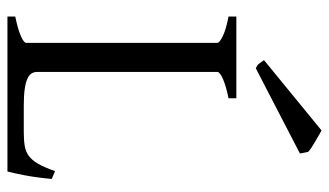

<svg xmlns="http://www.w3.org/2000/svg" viewBox="-204 -680 884 516"><g transform="rotate(90 238.0 -422.0)"><path d="M460.9 -119.1Q457 -76.7 450.9 -45.4Q444.8 -14.2 440.9 0H24.4V-21Q57.6 -27.8 76.4 -35.9Q95.2 -43.9 95.2 -50.8V-564Q95.2 -569.8 77.4 -578.6Q59.6 -587.4 24.4 -594.2V-615.2H244.1V-594.2Q210.9 -587.4 192.1 -579.1Q173.3 -570.8 173.3 -564V-80.1Q173.3 -71.3 177.5 -64.7Q181.6 -58.1 191.9 -53.5Q202.1 -48.8 219.7 -46.4Q237.3 -43.9 264.2 -43.9H334Q356.4 -43.9 371.8 -46.4Q387.2 -48.8 398.9 -57.4Q410.6 -65.9 420.2 -82.5Q429.7 -99.1 439.9 -127.9ZM163.6 -667.5Q155.3 -670.9 151.6 -675.5Q147.9 -680.2 141.6 -689.5L330.6 -844.2Q335.4 -841.3 343.8 -836.7Q352.1 -832 360.8 -826.9Q369.6 -821.8 377 -816.9Q384.3 -812 388.2 -808.1L392.6 -786.1Z"/></g></svg>

Font: Gentium Plus Viet
Style: Regular
Weight: 400
Designer: J. Victor Gaultney, Annie Olsen, Iska Routamaa, Becca Hirsbrunner
Foundry: SIL International
Version: Version 5.000